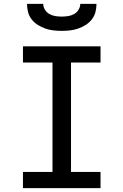

<svg xmlns="http://www.w3.org/2000/svg" viewBox="-20 -975 640 995"><path d="M99 0V-84H252V-651H99V-735H501V-651H348V-84H501V0ZM300 -815Q278 -815 256.5 -817.5Q235 -820 215 -827Q195 -834 176.5 -845.5Q158 -857 144.5 -874Q131 -891 125.5 -912Q120 -933 120 -955H204Q204 -939 213 -924.5Q222 -910 236.5 -902Q251 -894 267.5 -891.5Q284 -889 300 -889Q316 -889 332.5 -891.5Q349 -894 363.5 -902Q378 -910 387 -924.5Q396 -939 396 -955H480Q480 -933 474.5 -912Q469 -891 455.5 -874Q442 -857 423.5 -845.5Q405 -834 385 -827Q365 -820 343.5 -817.5Q322 -815 300 -815Z"/></svg>

Font: Iosevka HT Medium Extended
Style: Regular
Weight: 500
Width: 7
Monospace: yes
Designer: Belleve Invis
Foundry: Belleve Invis
Version: Version 32.3.0; ttfautohint (v1.8.4)